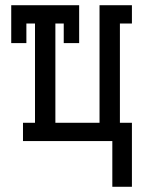

<svg xmlns="http://www.w3.org/2000/svg" viewBox="-20 -540 540 735"><path d="M410 175V0H68V-70H114V-450H81V-375H23V-520H283V-375H224V-450H192V-70H361V-520H485V-450H439V-70H485V175Z"/></svg>

Font: Iosevka Curly Slab
Style: Regular
Weight: 400
Monospace: yes
Designer: Belleve Invis
Foundry: Belleve Invis
Version: Version 22.1.2; ttfautohint (v1.8.4)